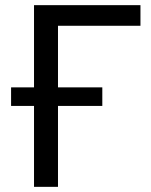

<svg xmlns="http://www.w3.org/2000/svg" viewBox="-20 -725 587 745"><path d="M112 0V-314H23V-386H112V-705H525V-625H205V-386H377V-314H205V0Z"/></svg>

Font: Nunito Sans 10pt SemiCondensed Medium
Style: Regular
Weight: 500
Width: 4
Designer: Vernon Adams
Foundry: Vernon Adams
Version: Version 3.101;gftools[0.9.27]